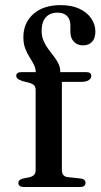

<svg xmlns="http://www.w3.org/2000/svg" viewBox="-20 -748 404 768"><path d="M227.5 -68Q227.5 -55.5 233.5 -48Q239.5 -40.5 251.5 -39.5L302.5 -34Q312.5 -33 317.2 -28.2Q322 -23.5 322 -16.5Q322 0 300 0H74.5Q64.5 0 59 -4.2Q53.5 -8.5 53.5 -16Q53.5 -23 58 -27.2Q62.5 -31.5 72.5 -34L97.5 -39Q110.5 -42 116.5 -48.8Q122.5 -55.5 122.5 -67.5V-388.5Q122.5 -398.5 117.8 -405Q113 -411.5 99.5 -416L71 -423.5Q55.5 -428.5 50.2 -433.5Q45 -438.5 45 -444.5Q45 -451.5 50 -455.5Q55 -459.5 65 -459.5H147L123 -442V-458.5Q123 -475 115.5 -489.5Q108 -504 98 -519.8Q88 -535.5 80.8 -554.5Q73.5 -573.5 73.5 -599Q73.5 -656.5 113.5 -692Q153.5 -727.5 222.5 -727.5Q267 -727.5 298 -712.8Q329 -698 345.2 -674Q361.5 -650 361.5 -622Q361.5 -594.5 348 -580.5Q334.5 -566.5 312.5 -566.5Q289.5 -566.5 275.5 -581.2Q261.5 -596 261.5 -621V-645.5Q261.5 -671 248 -684.2Q234.5 -697.5 209.5 -697.5Q179 -697 162.8 -678.2Q146.5 -659.5 146.5 -624.5Q146.5 -603 154 -585.2Q161.5 -567.5 172.8 -552.2Q184 -537 195 -523Q206 -509 213.5 -494Q221 -479 221 -461.5V-441L207.5 -459.5H324.5Q334.5 -459.5 339.8 -455.8Q345 -452 345 -444.5Q345 -434 334.8 -427.2Q324.5 -420.5 302.5 -420.5H227.5Z"/></svg>

Font: Fraunces 17pt
Style: Regular
Weight: 400
Version: Version 1.000;[b76b70a41]